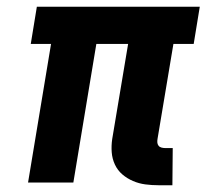

<svg xmlns="http://www.w3.org/2000/svg" viewBox="-20 -540 640 568"><path d="M490 8H449Q429 8 410 5.5Q391 3 373.5 -4.5Q356 -12 342 -24Q328 -36 320 -53Q312 -70 310.5 -89.5Q309 -109 312 -129L359 -410H265L197 0H63L131 -410H71L89 -520H571L553 -410H493L446 -129Q445 -123 445.5 -118Q446 -113 449 -109Q452 -105 457.5 -103.5Q463 -102 468 -102H491Z"/></svg>

Font: Iosevka Extrabold Extended
Style: Italic
Weight: 800
Width: 7
Italic angle: -9°
Monospace: yes
Designer: Belleve Invis
Foundry: Belleve Invis
Version: Version 32.5.0; ttfautohint (v1.8.4)